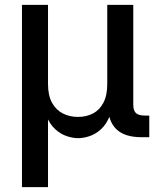

<svg xmlns="http://www.w3.org/2000/svg" viewBox="-20 -561 635 785"><path d="M69.8 204.1V-541H176.3V-217.3Q176.3 -170.9 192.6 -141.1Q209 -111.3 236.8 -97.2Q264.6 -83 298.8 -83Q333.5 -83 360.4 -97.2Q387.2 -111.3 402.8 -141.1Q418.5 -170.9 418.5 -217.3V-541H524.9V-133.3Q524.9 -108.9 535.9 -98.6Q546.9 -88.4 573.7 -88.4H590.3V0H558.6Q489.7 0 455.8 -32.7Q421.9 -65.4 421.9 -127.9V-177.2H443.4Q443.4 -123 429.2 -87.9Q415 -52.7 393.1 -32.7Q371.1 -12.7 346.2 -4.4Q321.3 3.9 299.8 3.9Q277.8 3.9 252.9 -4.4Q228 -12.7 205.8 -32.7Q183.6 -52.7 169.4 -87.9Q155.3 -123 155.3 -177.2H176.3V204.1Z"/></svg>

Font: Inter 17pt Medium
Style: Regular
Weight: 500
Version: Version 4.001;git-66647c0bb